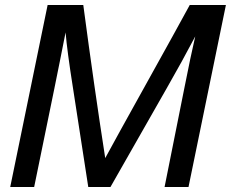

<svg xmlns="http://www.w3.org/2000/svg" viewBox="-20 -750 926 770"><path d="M886 -730 736 0H640L719 -395Q745 -527 763 -604Q711 -505 648 -395L423 0H334L273 -395Q249 -547 243 -620Q237 -587 221 -509Q205 -431 198 -395L117 0H21L171 -730H314Q358 -399 402 -116Q443 -192 566.5 -414Q690 -636 741 -730Z"/></svg>

Font: Nacelle
Style: Italic
Weight: 400
Italic angle: -12°
Designer: Sora Sagano
Foundry: Sora Sagano
Version: Version 1.000;FEAKit 1.0